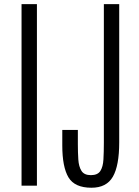

<svg xmlns="http://www.w3.org/2000/svg" viewBox="-20 -879 660 909"><path d="M82 0V-859.4H154.8V0ZM413.1 9.8Q333.5 9.8 304.2 -39.3Q274.9 -88.4 274.9 -189.9V-263.7H348.6V-196.3Q348.6 -157.2 350.8 -123.8Q353 -90.3 365.7 -70.1Q378.4 -49.8 410.2 -49.8Q442.4 -49.8 455.1 -69.6Q467.8 -89.4 469.7 -124.3Q471.7 -159.2 471.7 -204.1V-859.4H544.4V-205.1Q544.4 -94.7 514.4 -42.5Q484.4 9.8 413.1 9.8Z"/></svg>

Font: Antonio Thin
Style: Regular
Weight: 250
Designer: Vernon Adams
Foundry: Vernon Adams
Version: Version 1.002